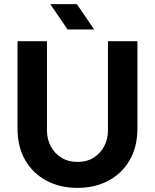

<svg xmlns="http://www.w3.org/2000/svg" viewBox="-20 -900 752 932"><path d="M356 12Q271 12 205.5 -23Q140 -58 102.5 -122.5Q65 -187 65 -276V-700H208V-267Q208 -225 226 -190.5Q244 -156 277.5 -135Q311 -114 356 -114Q402 -114 435 -135Q468 -156 486 -190.5Q504 -225 504 -267V-700H647V-276Q647 -187 609.5 -122.5Q572 -58 506.5 -23Q441 12 356 12ZM308 -757 224 -880H353L437 -757Z"/></svg>

Font: MuseoModerno SemiBold
Style: Regular
Weight: 600
Designer: Pablo Cosgaya, Héctor Gatti, Marcela Romero, and the Authors of The MuseoModerno Project.
Foundry: Omnibus-Type Team
Version: Version 1.001